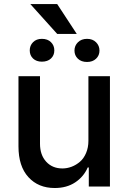

<svg xmlns="http://www.w3.org/2000/svg" viewBox="-20 -922 634 949"><path d="M262.7 -901.9 359.4 -754.4H262.7L129.9 -901.9ZM348.1 -671.9Q348.1 -696.3 365.2 -713.1Q382.3 -730 410.2 -730Q438 -730 454.8 -713.1Q471.7 -696.3 471.7 -671.9Q471.7 -647.9 454.8 -631.8Q438 -615.7 410.2 -615.7Q381.8 -615.7 365 -631.8Q348.1 -647.9 348.1 -671.9ZM127 -672.9Q127 -696.8 143.3 -713.4Q159.7 -730 187 -730Q215.3 -730 231.9 -713.6Q248.5 -697.3 248.5 -672.9Q248.5 -648.4 231.9 -632.8Q215.3 -617.2 187 -617.2Q159.7 -617.2 143.3 -632.8Q127 -648.4 127 -672.9ZM417 -226.1V-545.4H523.4V0H418.9V-94.2H413.6Q393.6 -48.3 351.6 -20.5Q309.6 7.3 250.5 7.3Q169.4 7.3 120.4 -46.4Q71.3 -100.1 71.3 -198.7V-545.4H177.7V-211.4Q177.7 -156.2 208.3 -122.8Q238.8 -89.4 288.6 -89.4Q311.5 -89.4 334 -97.9Q356.4 -106.4 375.2 -122.6Q394 -138.7 405.5 -165.8Q417 -192.9 417 -226.1Z"/></svg>

Font: Interop Med
Style: Regular
Weight: 500
Designer: Rasmus Andersson, Google, Jang Haemin
Foundry: jhaemin
Version: Version 1.007